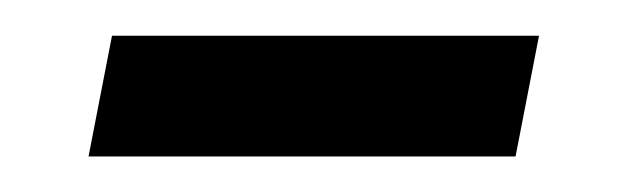

<svg xmlns="http://www.w3.org/2000/svg" viewBox="-20 -295 359 108"><path d="M270 -207H29.8L43 -274.9H283.2Z"/></svg>

Font: Charis SIL Am
Style: Italic
Weight: 400
Italic angle: -11°
Foundry: SIL International
Version: Version 5.000